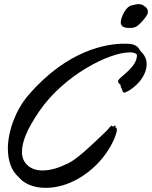

<svg xmlns="http://www.w3.org/2000/svg" viewBox="-20 -893 734 927"><path d="M86 -158C86 -207 108 -266 171 -358C292 -533 509 -640 605 -640C617 -640 628 -640 640 -631C641 -629 641 -626 641 -624C641 -575 572 -529 558 -514C553 -509 550 -504 550 -500C550 -495 553 -490 558 -487C562 -484 563 -482 563 -479C563 -478 562 -473 564 -471C568 -464 567 -467 570 -458C572 -451 575 -446 580 -446C582 -446 584 -446 586 -447C633 -468 688 -523 688 -584C688 -614 672 -634 656 -649C649 -666 634 -678 607 -681C601 -682 591 -682 578 -682C500 -682 306 -655 115 -431C57 -363 18 -262 18 -175C18 -119 34 -69 71 -37C97 -5 144 14 201 14C250 14 305 0 359 -31C494 -109 543 -238 544 -264V-269C544 -275 543 -277 541 -277C539 -277 537 -273 537 -273C537 -276 538 -278 538 -282C538 -285 537 -287 535 -287C532 -287 530 -282 526 -282C523 -282 522 -286 519 -286C518 -286 517 -286 516 -285C507 -277 503 -269 488 -255C425 -195 356 -128 312 -106C266 -83 226 -70 184 -70C125 -70 86 -107 86 -158ZM568 -809C565 -800 563 -792 563 -785C563 -766 578 -758 605 -758C606 -758 609 -758 610 -758C616 -758 622 -758 635 -763C652 -771 686 -809 693 -828C694 -831 694 -834 694 -837C694 -846 689 -856 679 -862C672 -868 663 -873 648 -873C640 -873 626 -870 612 -866C592 -860 574 -828 568 -809Z"/></svg>

Font: Oregano
Style: Italic
Weight: 400
Italic angle: -12°
Designer: Astigmatic (AOETI)
Foundry: Astigmatic (AOETI)
Version: Version 1.000